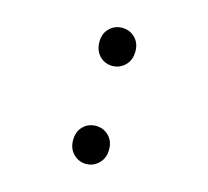

<svg xmlns="http://www.w3.org/2000/svg" viewBox="-81 -596 762 702"><g transform="rotate(15 300.0 -245.5)"><path d="M231.9 -432.1Q231.9 -463.9 251.7 -483.4Q271.5 -502.9 299.8 -502.9Q328.1 -502.9 348.1 -483.4Q368.2 -463.9 368.2 -432.1Q368.2 -398.9 348.1 -378.9Q328.1 -358.9 299.8 -358.9Q271.5 -358.9 251.7 -378.9Q231.9 -398.9 231.9 -432.1ZM299.8 12.2Q272 12.2 252 -7.8Q231.9 -27.8 231.9 -60.1Q231.9 -92.8 251.7 -112.3Q271.5 -131.8 299.8 -131.8Q328.1 -131.8 348.1 -112.3Q368.2 -92.8 368.2 -60.1Q368.2 -28.3 348.1 -8.1Q328.1 12.2 299.8 12.2Z"/></g></svg>

Font: Office Code Pro D Light
Style: Regular
Weight: 300
Designer: Nathan Rutzky & Paul D. Hunt
Foundry: Adobe Systems Incorporated
Version: Version 1.004;PS 001.004;hotconv 1.0.70;makeotf.lib2.5.58329